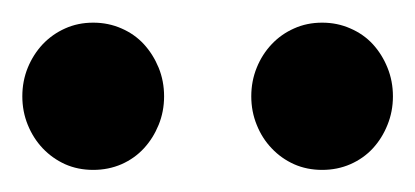

<svg xmlns="http://www.w3.org/2000/svg" viewBox="-20 -743 372 172"><path d="M0 -656.7Q0 -670.4 4.9 -682.4Q9.8 -694.3 18.3 -703.4Q26.9 -712.4 38.3 -717.5Q49.8 -722.7 63.5 -722.7Q77.1 -722.7 88.9 -717.5Q100.6 -712.4 108.9 -703.4Q117.2 -694.3 122.1 -682.4Q127 -670.4 127 -656.7Q127 -643.1 122.1 -631.1Q117.2 -619.1 108.9 -610.1Q100.6 -601.1 88.9 -595.9Q77.1 -590.8 63.5 -590.8Q49.8 -590.8 38.3 -595.9Q26.9 -601.1 18.3 -610.1Q9.8 -619.1 4.9 -631.1Q0 -643.1 0 -656.7ZM205.1 -656.7Q205.1 -670.4 210 -682.4Q214.8 -694.3 223.4 -703.4Q231.9 -712.4 243.4 -717.5Q254.9 -722.7 268.6 -722.7Q282.2 -722.7 293.9 -717.5Q305.7 -712.4 314 -703.4Q322.3 -694.3 327.1 -682.4Q332 -670.4 332 -656.7Q332 -643.1 327.1 -631.1Q322.3 -619.1 314 -610.1Q305.7 -601.1 293.9 -595.9Q282.2 -590.8 268.6 -590.8Q254.9 -590.8 243.4 -595.9Q231.9 -601.1 223.4 -610.1Q214.8 -619.1 210 -631.1Q205.1 -643.1 205.1 -656.7Z"/></svg>

Font: Andika Am
Style: Regular
Weight: 400
Designer: Victor Gaultney, Annie Olsen, Julie Remington, Don Collingsworth, Eric Hays, Becca Hirsbrunner
Foundry: SIL International
Version: Version 5.000